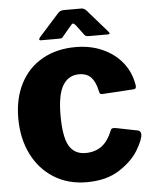

<svg xmlns="http://www.w3.org/2000/svg" viewBox="-63 -1017 863 1079"><g transform="rotate(-5 368.5 -477.5)"><path d="M701 -522Q704 -510 704 -503Q704 -494 700.5 -491Q697 -488 688 -487L513 -476Q503 -476 500 -479.5Q497 -483 494 -495Q485 -543 461 -570.5Q437 -598 391 -598Q332 -598 300 -546Q268 -494 268 -377Q268 -256 297.5 -205Q327 -154 390 -154Q443 -154 480.5 -181Q518 -208 543 -271Q546 -280 560 -280Q567 -280 571 -279L696 -254Q711 -249 711 -231Q711 -203 676.5 -144.5Q642 -86 568.5 -38Q495 10 383 10Q277 10 197 -40.5Q117 -91 73.5 -179.5Q30 -268 30 -381Q30 -493 73.5 -577Q117 -661 197.5 -706.5Q278 -752 385 -752Q468 -752 535 -722.5Q602 -693 645 -641Q688 -589 701 -522ZM400 -871Q389 -885 383 -885Q377 -885 366 -871L320 -816Q315 -809 310.5 -808Q306 -807 294 -807H195Q186 -807 186 -813Q186 -818 192 -825L304 -950Q311 -958 319 -961.5Q327 -965 341 -965H436Q445 -965 451.5 -961.5Q458 -958 464 -952L575 -825Q583 -815 583 -812Q583 -807 573 -807H468Q457 -807 451.5 -808.5Q446 -810 441 -816Z"/></g></svg>

Font: Libre Franklin Black
Style: Regular
Weight: 900
Designer: Pablo Impallari, Rodrigo Fuenzalida
Foundry: Impallari Type
Version: Version 1.002; ttfautohint (v1.5)